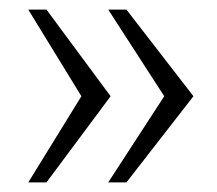

<svg xmlns="http://www.w3.org/2000/svg" viewBox="-20 -464 454 401"><path d="M206 -83 323 -263 206 -444H244L384 -263L244 -83ZM39 -83 150 -263 39 -444H77L211 -263L77 -83Z"/></svg>

Font: Montagu Slab 144pt Light
Style: Regular
Weight: 300
Designer: Florian Karsten
Foundry: Florian Karsten
Version: Version 1.000